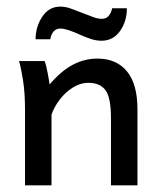

<svg xmlns="http://www.w3.org/2000/svg" viewBox="-20 -557 481 577"><path d="M55.2 0Q55.2 0 55.2 -24.4Q55.2 -48.8 55.2 -85.7Q55.2 -122.6 55.2 -160.4Q55.2 -198.2 55.2 -225.1Q55.2 -278.8 49.1 -316.7Q43 -354.5 37.1 -373.5H114.3Q118.7 -361.8 123 -338.9Q127.4 -315.9 128.9 -303.2Q164.1 -344.2 199 -362.5Q233.9 -380.9 272.9 -380.9Q330.1 -380.9 361.6 -342.5Q393.1 -304.2 393.1 -228.5Q393.1 -210.4 393.1 -181.9Q393.1 -153.3 393.1 -122.1Q393.1 -90.8 393.1 -63Q393.1 -35.2 393.1 -17.6Q393.1 0 393.1 0H313.5Q313.5 0 313.5 -23.7Q313.5 -47.4 313.5 -81.8Q313.5 -116.2 313.5 -149.2Q313.5 -182.1 313.5 -201.2Q313.5 -264.2 296.9 -286.1Q280.3 -308.1 245.6 -308.1Q221.2 -308.1 198.5 -293.7Q175.8 -279.3 159.2 -257.3Q142.6 -235.4 134.8 -212.4V0ZM285.2 -434.6Q269.5 -434.6 254.4 -439.5Q239.3 -444.3 221.7 -452.1Q180.2 -471.2 161.6 -471.2Q147.9 -471.2 140.4 -461.7Q132.8 -452.1 131.3 -439H86.9Q86.9 -476.1 106.9 -506.6Q127 -537.1 161.1 -537.1Q177.2 -537.1 193.1 -531.2Q209 -525.4 229 -517.6Q249 -509.8 261.7 -505.1Q274.4 -500.5 286.6 -500.5Q299.8 -500.5 307.4 -510.3Q314.9 -520 316.9 -532.2H361.3Q361.3 -492.7 340.6 -463.6Q319.8 -434.6 285.2 -434.6Z"/></svg>

Font: Harmattan Medium
Style: Regular
Weight: 500
Designer: George W. Nuss III and SIL International
Foundry: SIL International
Version: Version 4.000